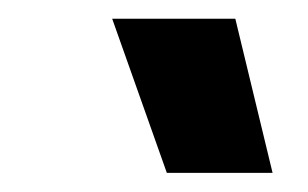

<svg xmlns="http://www.w3.org/2000/svg" viewBox="-20 -759 326 203"><path d="M98.6 -739.2H228.8L268.2 -576.2H156.4Z"/></svg>

Font: Fixel Italic Variable Display Thin
Style: Italic
Weight: 100
Italic angle: -10°
Designer: AlfaBravo + MacPaw
Foundry: Kyrylo Tkachov, Marchela Mozhyna, Serhii Makarenko, Maria Weinstein, Zakhar Kryvoshyya
Version: Version 1.210;Glyphs 3.2 (3217)